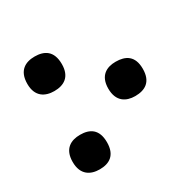

<svg xmlns="http://www.w3.org/2000/svg" viewBox="-128 -678 823 819"><g transform="rotate(-30 283.0 -268.0)"><path d="M139 -376C186 -376 224 -397 224 -460C224 -526 186 -546 139 -546C94 -546 54 -526 54 -460C54 -397 94 -376 139 -376ZM427 -185C476 -185 513 -206 513 -270C513 -334 476 -354 427 -354C383 -354 343 -334 343 -270C343 -206 383 -185 427 -185ZM140 10C187 10 224 -11 224 -75C224 -140 187 -160 140 -160C95 -160 55 -140 55 -75C55 -11 95 10 140 10Z"/></g></svg>

Font: Noto Serif Georgian Condensed Black
Style: Regular
Weight: 900
Width: 3
Designer: Monotype Design Team, Akaki Razmadze
Foundry: Google LLC
Version: Version 2.003